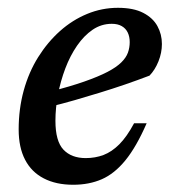

<svg xmlns="http://www.w3.org/2000/svg" viewBox="-20 -474 456 504"><path d="M273.5 -411.5Q246 -411.5 223.2 -396Q200.5 -380.5 182.2 -354Q164 -327.5 151.5 -294.5Q139 -261.5 132.2 -226Q125.5 -190.5 125.5 -157Q125.5 -103.5 146.5 -81.2Q167.5 -59 205 -59Q230 -59 251.8 -67.2Q273.5 -75.5 293.2 -95.2Q313 -115 332 -150.5H365Q338 -88.5 309.2 -53.2Q280.5 -18 247.2 -3.5Q214 11 172 11Q127 11 94.8 -5.8Q62.5 -22.5 45.8 -54.8Q29 -87 29 -134Q29 -188 42.2 -236.2Q55.5 -284.5 80.2 -324Q105 -363.5 137.5 -392.5Q170 -421.5 208.8 -437.5Q247.5 -453.5 289.5 -453.5Q330.5 -453.5 356 -440.2Q381.5 -427 393.2 -405.5Q405 -384 405 -358.5Q405 -335.5 396 -313Q387 -290.5 372.5 -275.5Q341 -263.5 308.2 -252.2Q275.5 -241 242.2 -230.8Q209 -220.5 175.8 -211Q142.5 -201.5 110 -193.5L111.5 -233.5Q164.5 -247 201.5 -260Q238.5 -273 262 -285.2Q285.5 -297.5 298.2 -310Q311 -322.5 315.8 -335.8Q320.5 -349 320.5 -363.5Q320.5 -378 315.2 -388.8Q310 -399.5 299.5 -405.5Q289 -411.5 273.5 -411.5Z"/></svg>

Font: Newsreader 16pt Medium
Style: Italic
Weight: 500
Italic angle: -17°
Designer: Hugues Gentile
Foundry: Production Type
Version: Version 1.003